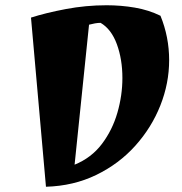

<svg xmlns="http://www.w3.org/2000/svg" viewBox="-20 -697 694 731"><path d="M155 14 98 -630Q154 -648 230.5 -662.5Q307 -677 386 -677Q441 -677 493.5 -668Q546 -659 591 -637Q624 -556 624 -468Q624 -380 590.5 -295.5Q557 -211 495 -142Q433 -73 346.5 -31Q260 11 155 14ZM264 -70Q328 -96 368 -149Q408 -202 427 -268Q446 -334 446 -400Q446 -471 425 -528.5Q404 -586 363 -610Q353 -610 341.5 -608Q330 -606 319 -603Z"/></svg>

Font: Joti One
Style: Regular
Weight: 400
Designer: Eduardo Rodriguez Tunni
Foundry: Eduardo Rodriguez Tunni
Version: Version 1.002; ttfautohint (v1.8.4.7-5d5b);gftools[0.9.24]